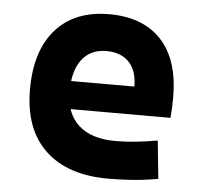

<svg xmlns="http://www.w3.org/2000/svg" viewBox="-44 -573 674 629"><g transform="rotate(5 293.0 -258.5)"><path d="M334 9.8Q199.6 9.8 126.4 -59.8Q53.2 -129.4 53.2 -259.8Q53.2 -386.7 115.4 -457Q177.6 -527.3 291 -527.3Q401.8 -527.3 462.4 -462.4Q522.9 -397.4 522.9 -273.4Q522.9 -238.3 519.9 -206.5H140.1V-298.3H393.1Q393.1 -350.5 366.5 -378.4Q339.8 -406.2 292 -406.2Q240.2 -406.2 211.7 -369.4Q183.1 -332.5 183.1 -264.6Q183.1 -191.5 225.4 -153.4Q267.7 -115.2 345.7 -115.2Q380.9 -115.2 415.1 -118.9Q449.2 -122.6 484.9 -128.9L497.6 -3.9Q448 4.9 406.8 7.3Q365.6 9.8 334 9.8Z"/></g></svg>

Font: Cascadia Mono
Style: Regular
Weight: 400
Monospace: yes
Designer: Aaron Bell
Foundry: Saja Typeworks
Version: Version 2404.023